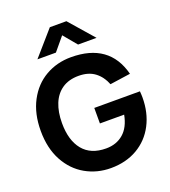

<svg xmlns="http://www.w3.org/2000/svg" viewBox="-170 -1083 1081 1221"><g transform="rotate(-20 370.5 -472.5)"><path d="M291 -795H166L310 -960H422L566 -795H441L366 -885ZM30 -360Q30 -476 75 -561Q120 -646 197.5 -690.5Q275 -735 370 -735Q629 -735 687.5 -507.5L548.5 -487.5Q527 -543 484.5 -575Q442 -607 375 -607Q309 -607 264 -576.5Q219 -546 196.5 -490.5Q174 -435 174 -360Q174 -243.5 227.2 -178.2Q280.5 -113 384 -113Q454 -113 501.2 -153.8Q548.5 -194.5 564 -276H400V-381H709Q710 -371 710.5 -358.2Q711 -345.5 711 -339Q711 -236 669 -155.5Q627 -75 549.8 -30Q472.5 15 370 15Q277 15 199.5 -28.8Q122 -72.5 76 -157.2Q30 -242 30 -360Z"/></g></svg>

Font: Hauora ExtraBold
Style: Regular
Weight: 800
Designer: Wayne Shih
Foundry: WCYS
Version: Version 1.001